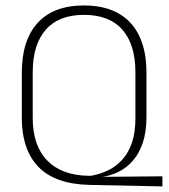

<svg xmlns="http://www.w3.org/2000/svg" viewBox="-20 -669 618 704"><path d="M575.5 14.5 310 9Q183 6.5 121.5 -56.5Q60 -119.5 60 -237V-402.5Q60 -521.5 118.2 -585.2Q176.5 -649 288 -649Q362.5 -649 413.5 -620.5Q464.5 -592 490.8 -537Q517 -482 517 -402.5V-240Q517 -186.5 504 -147Q491 -107.5 468.2 -81Q445.5 -54.5 415.8 -39.5Q386 -24.5 352.5 -20L345.5 -20.5L575.5 -22.5ZM305.5 -24.5H314Q348 -30.5 377.5 -45Q407 -59.5 429.2 -84.5Q451.5 -109.5 464 -146.5Q476.5 -183.5 476.5 -235V-404Q476.5 -505.5 428.8 -560Q381 -614.5 288 -614.5Q195.5 -614.5 147.8 -560Q100 -505.5 100 -404V-236Q100 -135 153.5 -80.2Q207 -25.5 305.5 -24.5Z"/></svg>

Font: Anek Bangla
Style: Extra-light
Weight: 200
Designer: Sulekha Rajkumar (Bangla), Yesha Goshar (Latin)
Foundry: Ek Type
Version: Version 1.002;March 21, 2022;FontCreator 13.0.0.2683 64-bit